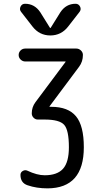

<svg xmlns="http://www.w3.org/2000/svg" viewBox="-20 -780 540 1030"><path d="M115.2 -450.2Q101.6 -450.2 90.8 -460.4Q80.1 -470.7 80.1 -484.9Q80.1 -499 90.3 -509.3Q100.6 -519.5 115.2 -519.5H389.6Q403.3 -519.5 414.1 -509.3Q424.8 -499 424.8 -485.4Q424.8 -449.2 404.3 -421.9L246.1 -210V-209L245.1 -208Q245.1 -207 246.1 -207H254.9Q345.7 -207 387.7 -156.2Q429.7 -105.5 429.7 9.8Q429.7 229.5 235.4 230.5Q175.8 230.5 127.9 213.9Q89.8 201.2 89.8 158.2Q89.8 144.5 102.1 137.2Q114.3 129.9 127 135.7Q178.7 160.2 219.7 160.2Q287.1 160.2 318.4 125Q349.6 89.8 349.6 9.8Q349.6 -82 324.2 -110.4Q298.8 -138.7 219.7 -138.7H182.6Q169.9 -138.7 160.2 -148.4Q150.4 -158.2 150.4 -171.9Q150.4 -205.1 169.9 -231.4L331.1 -447.3Q331.1 -448.2 331.5 -448.2Q332 -448.2 332 -449.2Q332 -450.2 331.1 -450.2ZM303.7 -713.9Q334 -759.8 385.7 -759.8Q401.4 -759.8 409.2 -745.1Q417 -730.5 407.2 -716.8L345.7 -637.7Q308.6 -589.8 250 -589.8Q191.4 -589.8 154.3 -637.7L92.8 -716.8Q83 -729.5 90.3 -744.6Q97.7 -759.8 114.3 -759.8Q166 -759.8 196.3 -713.9L248 -630.9Q248 -629.9 250 -629.9Q252 -629.9 252 -630.9Z"/></svg>

Font: Rounded-X Mgen+ 2m regular
Style: Regular
Weight: 400
Designer: [Source Han Sans]
Ryoko NISHIZUKA  (kana & ideographs); Paul D. Hunt (Latin, Greek & Cyrillic); Wenlong ZHANG  (bopomofo
Version: Version 1.059.20150602